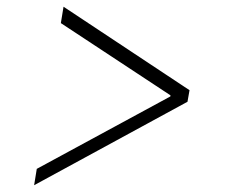

<svg xmlns="http://www.w3.org/2000/svg" viewBox="-20 -567 684 566"><path d="M532.7 -267 80.6 -21 88.4 -69.2 482.2 -282.7 482.6 -285.9 159.4 -498.9 167.3 -547.2 538.7 -301.1Z"/></svg>

Font: Inter P Extra Light
Style: Italic
Weight: 200
Italic angle: 9.39999°
Designer: Rasmus Andersson
Foundry: rsms
Version: Version 3.018;git-588b23468